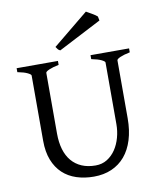

<svg xmlns="http://www.w3.org/2000/svg" viewBox="-93 -917 840 1006"><g transform="rotate(-10 327.0 -414.5)"><path d="M622.6 -594.2Q589.4 -587.4 570.6 -579.1Q551.8 -570.8 551.8 -564V-255.9Q551.8 -191.9 536.1 -141.6Q520.5 -91.3 491.2 -56.6Q461.9 -22 419.9 -3.7Q377.9 14.6 325.2 14.6Q274.9 14.6 232.7 0.7Q190.4 -13.2 159.9 -41.7Q129.4 -70.3 112.3 -113.8Q95.2 -157.2 95.2 -216.8V-564Q95.2 -569.8 77.4 -578.6Q59.6 -587.4 24.4 -594.2V-615.2H244.1V-594.2Q210.9 -587.4 192.1 -579.1Q173.3 -570.8 173.3 -564V-241.2Q173.3 -194.3 184.3 -157.2Q195.3 -120.1 217 -94.5Q238.8 -68.8 270.5 -55.2Q302.2 -41.5 344.2 -41.5Q378.9 -41.5 405.8 -58.3Q432.6 -75.2 450.9 -102.5Q469.2 -129.9 478.8 -164.8Q488.3 -199.7 488.3 -235.8V-564Q488.3 -569.8 470.5 -578.6Q452.6 -587.4 417.5 -594.2V-615.2H622.6ZM266.1 -667.5Q257.8 -670.9 254.2 -675.5Q250.5 -680.2 244.1 -689.5L433.1 -844.2Q438 -841.3 446.3 -836.7Q454.6 -832 463.4 -826.9Q472.2 -821.8 479.5 -816.9Q486.8 -812 490.7 -808.1L495.1 -786.1Z"/></g></svg>

Font: Gentium Unicode
Style: Regular
Weight: 400
Version: Version 1.009